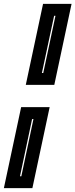

<svg xmlns="http://www.w3.org/2000/svg" viewBox="-38 -770 389 990"><path d="M95 -332.5 184 -750H331L242 -332.5ZM178 -393.5H185L248 -688.5H241ZM-18 200 71 -217.5H218L129 200ZM65 139H72L134.5 -156H127.5Z"/></svg>

Font: Tourney ExtraBold
Style: Italic
Weight: 800
Italic angle: -12°
Version: Version 1.015